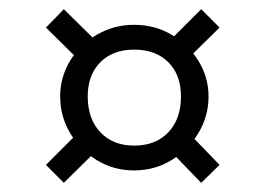

<svg xmlns="http://www.w3.org/2000/svg" viewBox="-20 -560 578 418"><path d="M272 -189Q227 -189 190.5 -211.5Q154 -234 132.5 -270.5Q111 -307 111 -350Q111 -392 132.5 -427.5Q154 -463 191 -484.5Q228 -506 272 -506Q317 -506 353.5 -484.5Q390 -463 412 -427.5Q434 -392 434 -350Q434 -307 412 -270.5Q390 -234 353.5 -211.5Q317 -189 272 -189ZM119 -162 80 -201 151 -272 192 -234ZM272 -243Q319 -243 346.5 -272Q374 -301 374 -350Q374 -397 346.5 -424.5Q319 -452 272 -452Q226 -452 198.5 -424.5Q171 -397 171 -350Q171 -301 198.5 -272Q226 -243 272 -243ZM152 -429 80 -500 119 -540 192 -468ZM418 -162 360 -222 400 -261 458 -201ZM392 -435 351 -473 418 -540 458 -500Z"/></svg>

Font: Figtree Light Light
Style: Regular
Weight: 300
Version: Version 2.001;gftools[0.9.30]